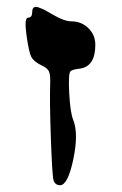

<svg xmlns="http://www.w3.org/2000/svg" viewBox="-20 -775 359 566"><path d="M138 -243Q134 -254 130 -365.5Q126 -477 128 -529Q129 -555 124 -565Q119 -575 103 -582Q80 -593 72.5 -607Q65 -621 58 -672Q51 -723 63 -723Q75 -723 75 -740Q75 -762 99 -751Q111 -747 132 -734Q169 -712 191 -712Q220 -712 240.5 -692Q261 -672 261 -643Q261 -580 217 -573Q192 -570 188 -565Q181 -559 184 -501Q187 -443 196 -421Q212 -381 196 -305Q180 -229 157 -229Q143 -229 138 -243Z"/></svg>

Font: Daniel
Style: Regular
Weight: 400
Version: Version 1.1